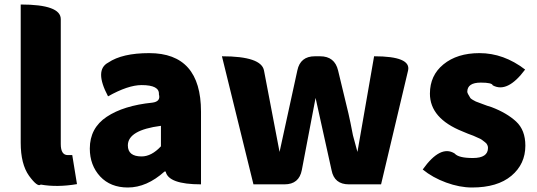

<svg xmlns="http://www.w3.org/2000/svg" viewBox="-20 -819 2385 853"><path d="M322 -1Q234 14 161 1Q147 14 109 -38Q72 -90 72 -185V-799Q250 -799 250 -734V-179Q250 -130 281 -130H301L322 -1Z M548 14Q471 14 425 -35Q379 -85 379 -159Q379 -250 454 -300Q529 -350 657 -363Q695 -368 686 -400Q689 -441 609 -441Q549 -441 460 -391Q398 -508 461 -541Q523 -583 643 -583Q873 -583 873 -323V0Q728 0 716 -57H711Q632 14 548 14ZM609 -124Q653 -124 695 -169V-260Q548 -241 548 -173Q548 -124 609 -124Z M1106 0 966 -569Q1142 -569 1153 -505L1222 -144L1301 -506Q1314 -569 1379 -569H1402Q1467 -569 1482 -506L1528 -315Q1536 -281 1548 -218L1568 -144L1642 -569Q1807 -569 1793 -506L1673 0H1530Q1465 0 1453 -63L1382 -384L1321 -64Q1309 0 1244 0Z M2077 14Q2022 14 1962 -8Q1902 -30 1858 -66Q1937 -177 2000 -137Q2017 -117 2081 -117Q2148 -117 2148 -162Q2148 -169 2145 -175Q2142 -182 2135 -187Q2128 -193 2122 -197Q2116 -202 2103 -207Q2091 -213 2083 -216Q2076 -219 2059 -225Q2042 -232 2035 -235Q1890 -293 1890 -403Q1890 -484 1950 -533Q2011 -583 2110 -583Q2218 -583 2313 -510Q2234 -404 2169 -440Q2166 -452 2116 -452Q2056 -452 2056 -411Q2056 -405 2070 -383Q2074 -379 2081 -375Q2089 -371 2094 -368Q2100 -366 2110 -362Q2120 -358 2126 -356Q2132 -354 2145 -349Q2158 -345 2164 -343Q2232 -317 2273 -279Q2314 -241 2314 -172Q2314 -90 2252 -38Q2190 14 2077 14Z"/></svg>

Font: Swei Half Moon CJK SC
Style: Black
Weight: 900
Version: Version 2.071